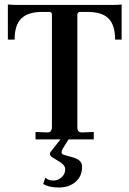

<svg xmlns="http://www.w3.org/2000/svg" viewBox="-20 -620 576 854"><path d="M138 0V-33L192 -31Q211 -31 211 -56V-555Q211 -567 199 -567H169Q104 -567 74.5 -537.5Q45 -508 45 -444H15V-600Q37 -598 59 -598H478Q509 -598 521 -600V-444H492Q492 -508 463 -537.5Q434 -567 369 -567H336Q326 -567 324 -556V-53Q324 -31 344 -31L397 -33V0ZM241 214Q197 214 172 198L182 170Q194 183 217 183Q238 183 254 168.5Q270 154 270 133Q270 112 236 94L213 80Q202 72 202 65Q202 58 208 52L249 0H285L260 40Q254 50 254 59Q254 65 262 68Q266 69 286 75Q316 82 330.5 92Q345 102 345 122Q345 164 316 189Q287 214 241 214Z"/></svg>

Font: UnnaMedium
Style: Regular
Weight: 500
Designer: Jorge de Buen Unna
Foundry: Omnibus-Type
Version: Version 2.008;hotconv 1.0.109;makeotfexe 2.5.65596